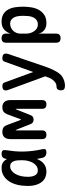

<svg xmlns="http://www.w3.org/2000/svg" viewBox="777 -1377 846 2440"><g transform="rotate(-90 1200.0 -157.0)"><path d="M237 10Q201 10 168.5 -3Q136 -16 111.5 -44.5Q87 -73 72 -118.5Q57 -164 57 -230Q57 -298 71.5 -358.5Q86 -419 115 -463.5Q144 -508 187 -534Q230 -560 287 -560Q335 -560 363 -537Q386 -518 400 -491L402 -507Q407 -535 423 -547.5Q439 -560 466 -560Q494 -560 505 -547Q516 -534 512 -507Q503 -450 498 -395Q493 -340 494 -283.5Q495 -227 502 -167.5Q509 -108 524 -42Q530 -15 521 -2.5Q512 10 484 10Q456 10 438 -3Q420 -16 414 -42Q406 -77 400 -111Q395 -97 388 -85Q366 -41 328.5 -15.5Q291 10 237 10ZM256 -99Q282 -99 305 -113Q328 -127 345.5 -153Q363 -179 373.5 -216.5Q384 -254 384 -302Q384 -329 382 -355.5Q380 -382 372 -403Q364 -424 348.5 -437.5Q333 -451 306 -451Q277 -451 252.5 -433.5Q228 -416 210 -385.5Q192 -355 182.5 -314Q173 -273 173 -226Q173 -168 193 -133.5Q213 -99 256 -99Z M1148 -46Q1148 -18 1134.5 -4Q1121 10 1093 10Q1065 10 1051 -4Q1037 -18 1037 -46V-366Q1037 -381 1035 -381H1034Q1032 -381 1026 -366L960 -199Q952 -176 938 -164.5Q924 -153 900 -153Q876 -153 862 -164.5Q848 -176 840 -199L774 -366Q768 -381 765 -381Q763 -381 763 -366V-46Q763 -18 749 -4Q735 10 707 10Q679 10 665.5 -4Q652 -18 652 -46V-445Q652 -498 676 -524Q700 -550 742 -550Q763 -550 777.5 -546Q792 -542 803 -533.5Q814 -525 821 -512.5Q828 -500 834 -484L889 -335Q898 -312 900.5 -312.5Q903 -313 911 -335L966 -484Q978 -516 998.5 -533Q1019 -550 1060 -550Q1100 -550 1124 -524.5Q1148 -499 1148 -448Z M1441 19 1450 -5 1279 -471Q1275 -481 1273 -490Q1271 -499 1271 -507Q1271 -529 1285 -539.5Q1299 -550 1326 -550Q1346 -550 1356 -543.5Q1366 -537 1371 -524L1505 -158L1637 -523Q1642 -537 1652 -543.5Q1662 -550 1679 -550Q1709 -550 1724 -539Q1739 -528 1739 -506Q1739 -498 1737.5 -489Q1736 -480 1732 -469L1568 10Q1561 31 1549 59Q1537 87 1522.5 114.5Q1508 142 1490.5 166.5Q1473 191 1454 205Q1424 227 1390.5 236.5Q1357 246 1330 246Q1300 246 1286 233.5Q1272 221 1272 193V192Q1272 167 1284.5 152.5Q1297 138 1322 138Q1339 138 1353.5 132Q1368 126 1381 115Q1394 104 1403 93Q1412 82 1419 70.5Q1426 59 1431 46.5Q1436 34 1441 19Z M1934 -560Q1964 -560 1978.5 -545.5Q1993 -531 1993 -503V-446Q2001 -471 2014 -491.5Q2027 -512 2045 -527.5Q2063 -543 2087 -551.5Q2111 -560 2143 -560Q2202 -560 2239.5 -537.5Q2277 -515 2298.5 -476.5Q2320 -438 2327.5 -389Q2335 -340 2335 -286Q2335 -234 2326.5 -181.5Q2318 -129 2294.5 -86.5Q2271 -44 2230.5 -17Q2190 10 2125 10Q2073 10 2037 -18Q2001 -46 1993 -93V132Q1993 162 1978.5 176Q1964 190 1935 190Q1906 190 1891.5 176Q1877 162 1877 132V-503Q1877 -531 1891 -545.5Q1905 -560 1934 -560ZM2118 -451Q2093 -451 2070 -441Q2047 -431 2030 -413.5Q2013 -396 2003 -373Q1993 -350 1993 -323V-243Q1993 -218 2001 -192.5Q2009 -167 2023.5 -146Q2038 -125 2059.5 -112Q2081 -99 2106 -99Q2143 -99 2165.5 -115.5Q2188 -132 2200 -158.5Q2212 -185 2215.5 -218Q2219 -251 2219 -283Q2219 -316 2215 -346.5Q2211 -377 2199.5 -400Q2188 -423 2168 -437Q2148 -451 2118 -451Z"/></g></svg>

Font: Maple Mono SemiBold
Style: Regular
Weight: 600
Monospace: yes
Designer: subframe7536
Version: Version 7.000